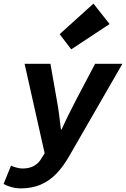

<svg xmlns="http://www.w3.org/2000/svg" viewBox="-69 -851 697 1062"><path d="M46 191Q19 191 -7.5 183.5Q-34 176 -49 166L-8 65Q4 71 22 76Q40 81 55 81Q81 81 100.5 74.5Q120 68 135.5 55Q151 42 162 22L178 -3L67 -498H210L246 -293Q253 -257 258.5 -212Q264 -167 268 -135H272Q286 -167 308 -212Q330 -257 349 -293L457 -498H608L317 7Q281 71 241 111.5Q201 152 153 171.5Q105 191 46 191ZM325 -578 261 -662 448 -831 537 -718Z"/></svg>

Font: Source Code Pro ExtraLight ExtraBold
Style: Italic
Weight: 800
Italic angle: -11°
Monospace: yes
Version: Version 1.016;hotconv 1.0.116;makeotfexe 2.5.65601